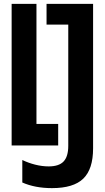

<svg xmlns="http://www.w3.org/2000/svg" viewBox="-20 -750 540 990"><path d="M40 0V-730H168V-111H280V0ZM248 220Q161 220 95 191V75Q126 90 161.5 99Q197 108 231 108Q284 108 308 82.5Q332 57 332 2V-623H220V-730H460V15Q460 122 409.5 171Q359 220 248 220Z"/></svg>

Font: M PLUS 1 Code SemiBold
Style: Regular
Weight: 600
Designer: Coji Morishita
Foundry: UNDERFOREST DESIGN
Version: Version 1.005